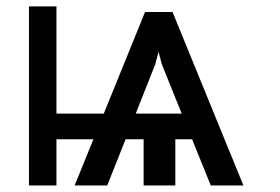

<svg xmlns="http://www.w3.org/2000/svg" viewBox="-20 -565 852 585"><path d="M622.2 0 565.3 -140.6H514.2V0H417.6V-140.6H362.6L306.8 0H207.4L264.6 -140.6H152V0H68.2V-545.5H152V-218.8H296.2L421.9 -528.4H505.7L721.6 0ZM453.1 -369.3 393.5 -218.8H533.7L473 -369.3L463.1 -407Z"/></svg>

Font: Inter UI
Style: Regular
Weight: 400
Designer: Rasmus Andersson
Foundry: rsms
Version: 3.2;8d6f07862